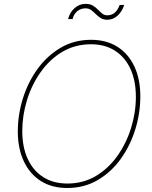

<svg xmlns="http://www.w3.org/2000/svg" viewBox="-20 -938 766 968"><path d="M318.8 9.8Q241.2 9.8 185.5 -25.6Q129.9 -61 99.9 -125.2Q69.8 -189.5 69.8 -275.4Q69.8 -359.9 95.5 -441.9Q121.1 -523.9 169.4 -590.6Q217.8 -657.2 285.9 -697.3Q354 -737.3 439.5 -737.3Q516.6 -737.3 572.3 -701.9Q627.9 -666.5 657.7 -602.5Q687.5 -538.6 687.5 -452.1Q687.5 -368.2 662.1 -285.9Q636.7 -203.6 588.9 -137Q541 -70.3 472.9 -30.3Q404.8 9.8 318.8 9.8ZM319.8 -12.7Q399.9 -12.7 463.6 -50.8Q527.3 -88.9 572.3 -152.6Q617.2 -216.3 641.1 -293.7Q665 -371.1 665 -450.2Q665 -530.8 637.9 -590.1Q610.8 -649.4 560.1 -682.1Q509.3 -714.8 439 -714.8Q358.4 -714.8 294.4 -676.8Q230.5 -638.7 185.3 -575Q140.1 -511.2 116.2 -433.6Q92.3 -356 92.3 -276.9Q92.3 -197.3 119.4 -137.7Q146.5 -78.1 197.5 -45.4Q248.5 -12.7 319.8 -12.7ZM521.5 -838.4Q501 -838.4 487.3 -847.2Q473.6 -856 462.6 -867.2Q451.7 -878.4 439.9 -887.2Q428.2 -896 411.1 -896Q387.2 -896 369.6 -881.6Q352.1 -867.2 345.7 -841.8H323.2Q331.5 -875 355.7 -896.7Q379.9 -918.5 411.1 -918.5Q434.1 -918.5 448.5 -909.7Q462.9 -900.9 473.6 -889.6Q484.4 -878.4 495.1 -869.6Q505.9 -860.8 521 -860.8Q542 -860.8 557.4 -873Q572.8 -885.3 583.5 -913.1H606.4Q594.7 -878.4 572 -858.4Q549.3 -838.4 521.5 -838.4Z"/></svg>

Font: Inter 20pt Thin
Style: Italic
Weight: 250
Italic angle: -9.3988°
Version: Version 4.001;git-66647c0bb